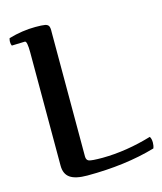

<svg xmlns="http://www.w3.org/2000/svg" viewBox="-109 -794 750 888"><g transform="rotate(-15 265.5 -350.0)"><path d="M531 -56Q531 -75 524 -85Q403 -49 289 -48Q236 -48 223 -53Q211 -58 211 -75V-670Q212 -691 207.5 -699.5Q203 -708 189.5 -710.5Q176 -713 144 -713Q82 -713 16 -694Q13 -685 13 -677Q13 -665 17 -658L80 -660Q91 -660 91 -605V-63Q91 -23 117 -5Q143 13 199 13Q382 13 526 -29Q531 -41 531 -56Z"/></g></svg>

Font: Federant
Style: Regular
Weight: 400
Designer: Olexa M. Volochay, Alexei Vanyashin, Otto Ludwig Naegele
Foundry: Cyreal (www.cyreal.org)
Version: Version 1.011; ttfautohint (v1.4.1)